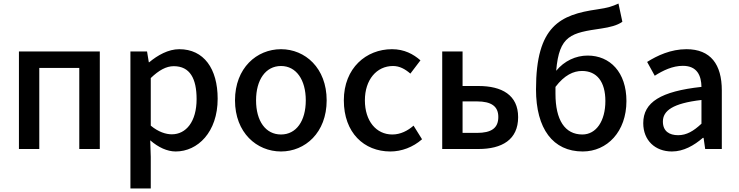

<svg xmlns="http://www.w3.org/2000/svg" viewBox="-20 -842 4175 1085"><path d="M87 0H202V-458H428V0H544V-551H87Z M717 223H832V45L829 -49C875 -9 925 14 973 14C1097 14 1210 -95 1210 -284C1210 -454 1132 -564 993 -564C931 -564 871 -530 823 -490H821L811 -551H717ZM951 -83C918 -83 875 -96 832 -132V-401C878 -445 919 -468 962 -468C1054 -468 1091 -397 1091 -282C1091 -154 1031 -83 951 -83Z M1568 14C1704 14 1826 -92 1826 -275C1826 -458 1704 -564 1568 -564C1431 -564 1308 -458 1308 -275C1308 -92 1431 14 1568 14ZM1568 -82C1481 -82 1427 -158 1427 -275C1427 -391 1481 -469 1568 -469C1654 -469 1708 -391 1708 -275C1708 -158 1654 -82 1568 -82Z M2186 14C2249 14 2314 -10 2365 -55L2317 -132C2284 -103 2243 -82 2197 -82C2106 -82 2042 -158 2042 -275C2042 -391 2108 -469 2201 -469C2238 -469 2269 -452 2299 -426L2356 -501C2316 -536 2265 -564 2195 -564C2050 -564 1923 -458 1923 -275C1923 -92 2037 14 2186 14Z M2479 0H2684C2816 0 2908 -52 2908 -180C2908 -305 2816 -356 2684 -356H2594V-551H2479ZM2594 -91V-269H2675C2757 -269 2796 -241 2796 -181C2796 -118 2757 -91 2675 -91Z M3273 14C3411 14 3520 -98 3520 -271C3520 -434 3427 -528 3301 -528C3234 -528 3169 -498 3123 -442C3140 -644 3208 -656 3379 -681C3425 -688 3468 -698 3497 -719L3475 -822C3440 -806 3417 -798 3355 -789C3146 -759 3009 -696 3009 -337C3009 -114 3105 14 3273 14ZM3119 -351C3170 -418 3221 -441 3269 -441C3353 -441 3401 -380 3401 -271C3401 -158 3349 -82 3271 -82C3172 -82 3119 -164 3119 -312Z M3777 14C3843 14 3902 -20 3952 -63H3956L3965 0H4059V-331C4059 -478 3996 -564 3859 -564C3771 -564 3694 -528 3637 -492L3680 -414C3727 -444 3781 -470 3839 -470C3920 -470 3943 -414 3944 -351C3715 -326 3615 -265 3615 -146C3615 -49 3682 14 3777 14ZM3812 -78C3763 -78 3726 -100 3726 -155C3726 -216 3781 -258 3944 -277V-143C3899 -101 3860 -78 3812 -78Z"/></svg>

Font: Noto Sans CJK TC Medium
Style: Regular
Weight: 500
Designer: Ryoko NISHIZUKA 西塚涼子 (kana, bopomofo & ideographs); Paul D. Hunt (Latin, Greek & Cyrillic); Sandoll Communications 산돌커뮤니
Foundry: Adobe
Version: Version 2.004;hotconv 1.0.118;makeotfexe 2.5.65603